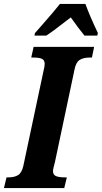

<svg xmlns="http://www.w3.org/2000/svg" viewBox="-40 -951 515 971"><path d="M-7 -54H3Q33 -54 51.5 -65.5Q70 -77 78 -112L180 -592Q186 -615 186 -628Q186 -647 172 -653.5Q158 -660 128 -660H118L130 -714H436L425 -660H414Q382 -660 363 -648Q344 -636 337 -600L238 -132Q236 -123 232 -108.5Q228 -94 228 -86Q228 -67 243 -60.5Q258 -54 287 -54H298L285 0H-20ZM137 -784 167 -818Q235 -895 263 -931H392Q414 -870 455 -784L452 -771H387Q357 -808 318 -863Q298 -847 288 -840Q227 -792 194 -771H134Z"/></svg>

Font: Noto Serif CondExtraBold
Style: Italic
Weight: 800
Width: 3
Italic angle: -12°
Designer: Monotype Design Team
Foundry: Monotype Imaging Inc.
Version: Version 1.001